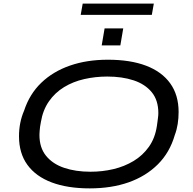

<svg xmlns="http://www.w3.org/2000/svg" viewBox="-20 -1029 1064 1061"><path d="M476 12Q353 12 265.5 -21Q178 -54 131.5 -118Q85 -182 85 -276Q85 -314 92 -349.5Q99 -385 113 -417Q143 -509 208 -571.5Q273 -634 366.5 -666.5Q460 -699 576 -699Q700 -699 787 -666Q874 -633 920.5 -568.5Q967 -504 967 -410Q967 -376 962 -344Q957 -312 946 -283Q918 -186 852 -120.5Q786 -55 691 -21.5Q596 12 476 12ZM480 -80Q546 -80 607 -94.5Q668 -109 718.5 -139.5Q769 -170 803 -218Q837 -266 847 -333Q849 -347 850.5 -358.5Q852 -370 853 -378Q854 -386 854.5 -392Q855 -398 855 -404Q855 -475 818.5 -519.5Q782 -564 718.5 -585Q655 -606 573 -606Q507 -606 445.5 -592Q384 -578 334 -547.5Q284 -517 250.5 -469Q217 -421 206 -355Q203 -340 201.5 -329Q200 -318 199.5 -310Q199 -302 198.5 -295.5Q198 -289 198 -283Q198 -213 234.5 -168Q271 -123 334.5 -101.5Q398 -80 480 -80ZM542 -778 558 -872H661L645 -778ZM426 -947 437 -1009H830L819 -947Z"/></svg>

Font: Archivo Expanded
Style: Italic
Weight: 400
Width: 7
Italic angle: -10°
Designer: Hector Gatti
Foundry: Omnibus-Type
Version: Version 2.001